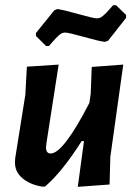

<svg xmlns="http://www.w3.org/2000/svg" viewBox="-20 -719 530 743"><path d="M429 -699 468 -661V-650L398 -561L385 -557Q362 -560 303.5 -576.5Q245 -593 232 -593Q226 -593 220 -590.5Q214 -588 207.5 -582Q201 -576 196.5 -571.5Q192 -567 183 -556.5Q174 -546 169 -541H158L119 -580V-591L190 -679L202 -684Q225 -681 283.5 -664.5Q342 -648 355 -648Q361 -648 366.5 -650Q372 -652 379.5 -658.5Q387 -665 391 -669Q395 -673 404.5 -684Q414 -695 418 -699ZM207 -469 160 -167 158 -149Q158 -125 176 -125Q225 -125 326 -321L331 -356L335 -460L457 -469L407 -112L404 -5L281 4L305 -173H296Q220 -53 154 3H142Q95 -5 66 -30Q37 -55 38 -92L39 -108L78 -352L84 -461Z"/></svg>

Font: Alegreya Sans
Style: Bold Italic
Weight: 700
Italic angle: -7°
Designer: Juan Pablo del Peral
Foundry: Huerta Tipografica
Version: Version 2.007